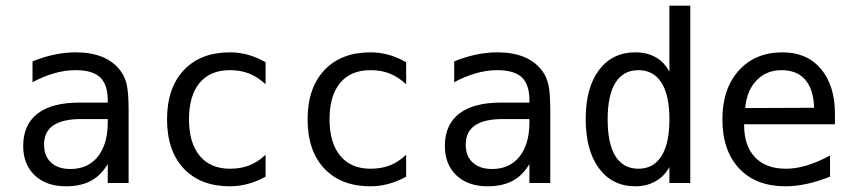

<svg xmlns="http://www.w3.org/2000/svg" viewBox="-20 -651 3040 683"><path d="M293 -227.5H268.6Q203.1 -227.5 169.9 -205.1Q136.7 -182.6 136.7 -136.7Q136.7 -95.7 161.6 -72.8Q186.5 -49.8 230.5 -49.8Q292 -49.8 327.1 -92.8Q362.3 -135.7 363.3 -211.9V-227.5ZM437.5 -258.8V0H363.3V-67.4Q338.9 -26.4 302.7 -7.3Q266.6 11.7 214.8 11.7Q144.5 11.7 103.5 -27.3Q62.5 -66.4 62.5 -131.8Q62.5 -207 113.3 -246.6Q164.1 -286.1 262.7 -286.1H363.3V-297.9Q362.3 -352.5 335 -377Q307.6 -401.4 249 -401.4Q210.9 -401.4 171.9 -390.1Q132.8 -378.9 95.7 -358.4V-432.6Q136.7 -449.2 174.8 -457Q212.9 -464.8 249 -464.8Q304.7 -464.8 344.7 -448.2Q384.8 -431.6 409.2 -398.4Q424.8 -377.9 431.2 -348.1Q437.5 -318.4 437.5 -258.8Z M924.8 -22.5Q894.5 -5.9 862.8 2.9Q831.1 11.7 797.9 11.7Q693.4 11.7 633.8 -51.3Q574.2 -114.3 574.2 -226.6Q574.2 -337.9 633.8 -401.4Q693.4 -464.8 797.9 -464.8Q831.1 -464.8 862.3 -456.1Q893.6 -447.3 924.8 -429.7V-351.6Q895.5 -377.9 865.7 -389.6Q835.9 -401.4 797.9 -401.4Q727.5 -401.4 689.9 -356Q652.3 -310.5 652.3 -226.6Q652.3 -142.6 690.4 -96.7Q728.5 -50.8 797.9 -50.8Q836.9 -50.8 867.7 -63Q898.4 -75.2 924.8 -100.6Z M1424.8 -22.5Q1394.5 -5.9 1362.8 2.9Q1331.1 11.7 1297.9 11.7Q1193.4 11.7 1133.8 -51.3Q1074.2 -114.3 1074.2 -226.6Q1074.2 -337.9 1133.8 -401.4Q1193.4 -464.8 1297.9 -464.8Q1331.1 -464.8 1362.3 -456.1Q1393.6 -447.3 1424.8 -429.7V-351.6Q1395.5 -377.9 1365.7 -389.6Q1335.9 -401.4 1297.9 -401.4Q1227.5 -401.4 1189.9 -356Q1152.3 -310.5 1152.3 -226.6Q1152.3 -142.6 1190.4 -96.7Q1228.5 -50.8 1297.9 -50.8Q1336.9 -50.8 1367.7 -63Q1398.4 -75.2 1424.8 -100.6Z M1793 -227.5H1768.6Q1703.1 -227.5 1669.9 -205.1Q1636.7 -182.6 1636.7 -136.7Q1636.7 -95.7 1661.6 -72.8Q1686.5 -49.8 1730.5 -49.8Q1792 -49.8 1827.1 -92.8Q1862.3 -135.7 1863.3 -211.9V-227.5ZM1937.5 -258.8V0H1863.3V-67.4Q1838.9 -26.4 1802.7 -7.3Q1766.6 11.7 1714.8 11.7Q1644.5 11.7 1603.5 -27.3Q1562.5 -66.4 1562.5 -131.8Q1562.5 -207 1613.3 -246.6Q1664.1 -286.1 1762.7 -286.1H1863.3V-297.9Q1862.3 -352.5 1835 -377Q1807.6 -401.4 1749 -401.4Q1710.9 -401.4 1671.9 -390.1Q1632.8 -378.9 1595.7 -358.4V-432.6Q1636.7 -449.2 1674.8 -457Q1712.9 -464.8 1749 -464.8Q1804.7 -464.8 1844.7 -448.2Q1884.8 -431.6 1909.2 -398.4Q1924.8 -377.9 1931.2 -348.1Q1937.5 -318.4 1937.5 -258.8Z M2361.3 -395.5V-630.9H2435.5V0H2361.3V-56.6Q2342.8 -23.4 2311.5 -5.9Q2280.3 11.7 2240.2 11.7Q2158.2 11.7 2110.8 -52.2Q2063.5 -116.2 2063.5 -227.5Q2063.5 -338.9 2110.8 -401.9Q2158.2 -464.8 2240.2 -464.8Q2281.2 -464.8 2312.5 -447.3Q2343.8 -429.7 2361.3 -395.5ZM2141.6 -226.6Q2141.6 -139.6 2169.4 -95.2Q2197.3 -50.8 2251 -50.8Q2304.7 -50.8 2333 -95.7Q2361.3 -140.6 2361.3 -226.6Q2361.3 -312.5 2333 -356.9Q2304.7 -401.4 2251 -401.4Q2197.3 -401.4 2169.4 -356.9Q2141.6 -312.5 2141.6 -226.6Z M2950.2 -245.1V-209H2627V-207Q2627 -131.8 2666 -91.3Q2705.1 -50.8 2775.4 -50.8Q2811.5 -50.8 2850.1 -62.5Q2888.7 -74.2 2932.6 -97.7V-22.5Q2890.6 -5.9 2851.1 2.9Q2811.5 11.7 2774.4 11.7Q2668.9 11.7 2609.4 -51.8Q2549.8 -115.2 2549.8 -226.6Q2549.8 -335 2607.9 -399.9Q2666 -464.8 2763.7 -464.8Q2850.6 -464.8 2900.4 -405.8Q2950.2 -346.7 2950.2 -245.1ZM2876 -267.6Q2874 -333 2844.7 -367.2Q2815.4 -401.4 2759.8 -401.4Q2707 -401.4 2671.9 -365.7Q2636.7 -330.1 2630.9 -266.6Z"/></svg>

Font: BabelStone Xiangqi
Style: Regular
Weight: 400
Designer: Andrew West
Foundry: BabelStone
Version: Version 11.000 June 09, 2018